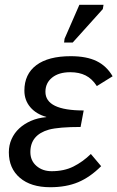

<svg xmlns="http://www.w3.org/2000/svg" viewBox="-20 -773 491 803"><path d="M196 -57Q248 -57 287 -76.5Q326 -96 360 -129L403 -78Q357 -32 307 -11Q257 10 190 10Q109 10 63 -29.5Q17 -69 17 -136Q17 -166 28.5 -191.5Q40 -217 60.5 -236Q81 -255 109.5 -267.5Q138 -280 173 -283L174 -284Q131 -296 106.5 -325Q82 -354 82 -394Q82 -463 132 -500.5Q182 -538 276 -538Q342 -538 384 -517.5Q426 -497 451 -454L385 -413Q365 -444 338 -457.5Q311 -471 274 -471Q226 -471 198 -448.5Q170 -426 170 -389Q170 -311 330 -311L317 -242Q227 -242 185 -231Q107 -209 107 -137Q107 -101 132.5 -79Q158 -57 196 -57ZM248 -595 250 -611 312 -753H413L410 -735L284 -595Z"/></svg>

Font: Libra Sans Modern
Style: Italic
Weight: 400
Italic angle: -12°
Foundry: Stefan Peev, Context Ltd
Version: Version 1.000